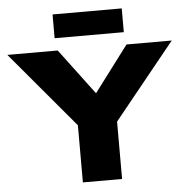

<svg xmlns="http://www.w3.org/2000/svg" viewBox="-59 -949 983 1006"><g transform="rotate(-5 432.5 -445.5)"><path d="M336.1 0V-300.5L0 -700H264.9L445.4 -459.3L626.7 -700H864.7L542.3 -301.7V0ZM254.4 -890.5H618.3V-765.5H254.4Z"/></g></svg>

Font: Science Gothic
Style: Regular
Weight: 400
Designer: Thomas Phinney, Vassil Kateliev, Brandon Buerkle
Foundry: Font Detective LLC
Version: Version 1.018